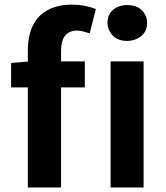

<svg xmlns="http://www.w3.org/2000/svg" viewBox="-20 -832 735 852"><path d="M103.5 -558.6V-605.5Q103.5 -758.8 217.8 -798.8Q253.9 -811.5 298.8 -811.5Q354.5 -811.5 405.3 -792L377.9 -683.6Q343.8 -696.3 319.3 -696.3Q252 -694.3 251 -608.4V-559.6H356.4V-444.3H251V0H103.5V-444.3H29.3V-552.7ZM543.9 -650.4Q490.2 -650.4 466.8 -692.4Q457 -710.9 457 -730.5Q457 -782.2 503.9 -801.8Q522.5 -809.6 543.9 -809.6Q601.6 -809.6 624 -766.6Q632.8 -751 632.8 -730.5Q632.8 -681.6 587.9 -660.2Q567.4 -650.4 543.9 -650.4ZM470.7 0V-559.6H617.2V0Z"/></svg>

Font: Taipei Sans TC Beta
Style: Bold
Weight: 700
Designer: JT Foundry
Foundry: JT Foundry
Version: Version 1.000